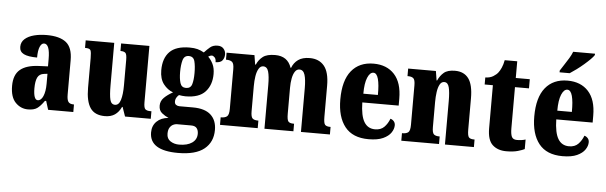

<svg xmlns="http://www.w3.org/2000/svg" viewBox="-57 -976 4480 1420"><g transform="rotate(5 2183.0 -266.0)"><path d="M166 10Q112 10 73 -30Q34 -70 34 -154Q34 -236 80 -274.5Q126 -313 218 -317L286 -320V-374Q286 -486 243 -486Q224 -486 212 -458.5Q200 -431 200 -378Q133 -378 101 -394Q69 -410 69 -446Q69 -482 95 -505Q121 -528 163.5 -539Q206 -550 257 -550Q353 -550 401 -512Q449 -474 449 -380V-126Q449 -86 460 -71Q471 -56 499 -56H502V0H315L295 -64H286Q258 -24 234 -7Q210 10 166 10ZM232 -64Q257 -64 272 -99Q287 -134 287 -191V-265L262 -262Q227 -258 213.5 -230.5Q200 -203 200 -150Q200 -109 208 -86.5Q216 -64 232 -64Z M737 10Q661 10 628 -39Q595 -88 595 -188V-409Q595 -452 588.5 -466Q582 -480 550 -480H547V-536H759V-222Q759 -148 767.5 -114Q776 -80 804 -80Q833 -80 845.5 -120.5Q858 -161 858 -230V-418Q858 -461 846.5 -470.5Q835 -480 813 -480H810V-536H1020V-118Q1020 -75 1032.5 -65.5Q1045 -56 1067 -56H1077V0H886L862 -69H858Q840 -30 810.5 -10Q781 10 737 10Z M1299 234Q1088 234 1088 100Q1088 50 1120 18.5Q1152 -13 1207 -18Q1181 -29 1157.5 -48Q1134 -67 1134 -103Q1134 -137 1159 -162Q1184 -187 1224 -209Q1182 -224 1152.5 -262.5Q1123 -301 1123 -365Q1123 -454 1170 -502Q1217 -550 1318 -550Q1352 -550 1376.5 -543.5Q1401 -537 1425 -523Q1446 -546 1467.5 -564Q1489 -582 1523 -582Q1552 -582 1567.5 -564Q1583 -546 1583 -522Q1583 -497 1569 -478Q1555 -459 1518 -459Q1518 -484 1507 -494.5Q1496 -505 1488 -505Q1478 -505 1471.5 -501.5Q1465 -498 1460 -495Q1481 -475 1496 -444.5Q1511 -414 1511 -370Q1511 -289 1465 -238.5Q1419 -188 1318 -188Q1309 -188 1293.5 -189.5Q1278 -191 1270 -193Q1262 -188 1253 -174Q1244 -160 1244 -143Q1244 -126 1255 -118.5Q1266 -111 1280 -111H1380Q1469 -111 1513 -71Q1557 -31 1557 41Q1557 131 1493.5 182.5Q1430 234 1299 234ZM1316 -250Q1351 -250 1360.5 -282Q1370 -314 1370 -365Q1370 -418 1361 -452.5Q1352 -487 1317 -487Q1283 -487 1273 -451.5Q1263 -416 1263 -364Q1263 -315 1273 -282.5Q1283 -250 1316 -250ZM1302 172Q1363 172 1398 147.5Q1433 123 1433 80Q1433 54 1420.5 38.5Q1408 23 1379 23H1272Q1260 23 1245.5 30Q1231 37 1220.5 53.5Q1210 70 1210 99Q1210 136 1237.5 154Q1265 172 1302 172Z M1591 0V-56H1595Q1623 -56 1638 -68Q1653 -80 1653 -124V-419Q1653 -461 1638.5 -472.5Q1624 -484 1596 -484H1593V-536H1800L1811 -467H1816Q1832 -504 1862 -527Q1892 -550 1953 -550Q2046 -550 2074 -466H2078Q2092 -504 2124 -527Q2156 -550 2210 -550Q2279 -550 2317 -504Q2355 -458 2355 -357V-126Q2355 -80 2365.5 -68Q2376 -56 2404 -56H2407V0H2192V-325Q2192 -389 2181 -424Q2170 -459 2141 -459Q2121 -459 2108 -439.5Q2095 -420 2089 -388Q2083 -356 2083 -318V-126Q2083 -80 2093.5 -68Q2104 -56 2132 -56H2136V0H1921V-325Q1921 -389 1911 -424Q1901 -459 1872 -459Q1852 -459 1839 -437.5Q1826 -416 1820.5 -381.5Q1815 -347 1815 -306V-121Q1815 -79 1827.5 -67.5Q1840 -56 1868 -56H1871V0Z M2694 10Q2576 10 2518.5 -62.5Q2461 -135 2461 -265Q2461 -406 2519.5 -478Q2578 -550 2684 -550Q2782 -550 2838.5 -488.5Q2895 -427 2895 -308V-257H2625Q2627 -158 2654.5 -112.5Q2682 -67 2736 -67Q2779 -67 2804 -92.5Q2829 -118 2843 -155Q2858 -151 2868.5 -139Q2879 -127 2879 -109Q2879 -82 2860.5 -54.5Q2842 -27 2801.5 -8.5Q2761 10 2694 10ZM2735 -322Q2736 -398 2724.5 -440.5Q2713 -483 2688 -483Q2662 -483 2644.5 -441.5Q2627 -400 2627 -322Z M2937 0V-56H2941Q2970 -56 2984 -68Q2998 -80 2998 -124V-416Q2998 -457 2985 -468.5Q2972 -480 2945 -480H2941V-536H3147L3158 -467H3162Q3178 -503 3205.5 -526.5Q3233 -550 3288 -550Q3355 -550 3389 -504Q3423 -458 3423 -357V-126Q3423 -80 3433.5 -68Q3444 -56 3472 -56H3476V0H3261V-325Q3261 -389 3252 -424.5Q3243 -460 3216 -460Q3195 -460 3183 -438Q3171 -416 3166 -381Q3161 -346 3161 -306V-121Q3161 -79 3173.5 -67.5Q3186 -56 3214 -56H3217V0Z M3717 10Q3653 10 3614.5 -25.5Q3576 -61 3576 -149V-468H3515V-520Q3550 -521 3573.5 -535.5Q3597 -550 3609 -566Q3620 -580 3630.5 -603.5Q3641 -627 3647 -660H3740V-536H3844V-468H3740V-163Q3740 -120 3749.5 -100Q3759 -80 3788 -80Q3825 -80 3852 -89V-18Q3837 -10 3803 0Q3769 10 3717 10Z M4134 10Q4016 10 3958.5 -62.5Q3901 -135 3901 -265Q3901 -406 3959.5 -478Q4018 -550 4124 -550Q4222 -550 4278.5 -488.5Q4335 -427 4335 -308V-257H4065Q4067 -158 4094.5 -112.5Q4122 -67 4176 -67Q4219 -67 4244 -92.5Q4269 -118 4283 -155Q4298 -151 4308.5 -139Q4319 -127 4319 -109Q4319 -82 4300.5 -54.5Q4282 -27 4241.5 -8.5Q4201 10 4134 10ZM4175 -322Q4176 -398 4164.5 -440.5Q4153 -483 4128 -483Q4102 -483 4084.5 -441.5Q4067 -400 4067 -322ZM4059 -619Q4072 -640 4089 -665.5Q4106 -691 4122 -717.5Q4138 -744 4146 -766H4308V-756Q4300 -743 4280.5 -723.5Q4261 -704 4235.5 -682Q4210 -660 4183 -640Q4156 -620 4134 -606H4059Z"/></g></svg>

Font: Noto Serif Tamil ExtraCondensed Black
Style: Regular
Weight: 900
Width: 2
Designer: Indian Type Foundry, Tom Grace, and the Monotype Design Team
Foundry: Monotype Imaging Inc.
Version: Version 2.004; ttfautohint (v1.8.4.7-5d5b)